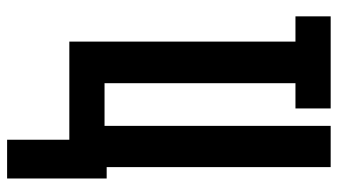

<svg xmlns="http://www.w3.org/2000/svg" viewBox="-225 -550 950 540"><g transform="rotate(90 250.0 -280.0)"><path d="M373 175V0H97V-636H26V-735H285V-636H214V-99H334V-735H450V-105H482V175Z"/></g></svg>

Font: Iosevka SS04 Extrabold
Style: Regular
Weight: 800
Monospace: yes
Designer: Belleve Invis
Foundry: Belleve Invis
Version: Version 19.0.0; ttfautohint (v1.8.4)